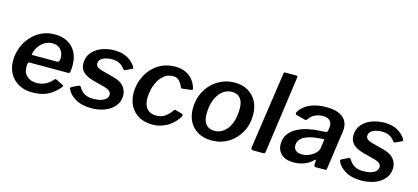

<svg xmlns="http://www.w3.org/2000/svg" viewBox="-61 -1218 3711 1705"><g transform="rotate(15 1795.0 -366.0)"><path d="M268 10Q197 10 144.5 -19Q92 -48 62.5 -99.5Q33 -151 33 -219Q33 -281 54.5 -338.5Q76 -396 116 -441.5Q156 -487 211 -513.5Q266 -540 333 -540Q400 -540 450 -513Q500 -486 527.5 -435.5Q555 -385 555 -312Q555 -299 554 -285Q553 -271 551 -256Q550 -248 545 -244Q540 -240 529 -240H178Q168 -240 165 -228.5Q162 -217 162 -196Q162 -141 196.5 -111Q231 -81 285 -81Q328 -81 364 -98.5Q400 -116 432 -153Q437 -158 442 -157.5Q447 -157 453 -154L510 -126Q527 -119 515 -104Q478 -61 440.5 -36Q403 -11 361 -0.5Q319 10 268 10ZM412 -311Q422 -311 429 -319Q436 -327 436 -352Q436 -396 409.5 -427Q383 -458 333 -458Q293 -458 260 -437.5Q227 -417 205.5 -383.5Q184 -350 179 -311Z M815 10Q723 10 665.5 -24Q608 -58 588 -105Q581 -119 593 -125L650 -153Q658 -157 664.5 -156Q671 -155 676 -146Q692 -116 723 -95.5Q754 -75 812 -75Q827 -75 849 -78Q871 -81 891.5 -89Q912 -97 926 -111.5Q940 -126 940 -149Q940 -167 924 -181Q908 -195 869 -205L770 -231Q704 -249 673 -279.5Q642 -310 642 -357Q642 -417 675.5 -457.5Q709 -498 763.5 -519Q818 -540 880 -540Q955 -540 1004.5 -511Q1054 -482 1078 -440Q1081 -435 1080.5 -430Q1080 -425 1073 -421L1017 -395Q1010 -392 1005.5 -394Q1001 -396 993 -405Q978 -428 949 -443Q920 -458 877 -458Q851 -458 824.5 -451Q798 -444 780 -428.5Q762 -413 762 -388Q762 -372 773 -360.5Q784 -349 817 -338L931 -308Q998 -291 1028 -254.5Q1058 -218 1058 -171Q1058 -125 1036.5 -91Q1015 -57 980 -34.5Q945 -12 901.5 -1Q858 10 815 10Z M1439 -540Q1500 -540 1541.5 -518.5Q1583 -497 1607.5 -463Q1632 -429 1641 -391Q1642 -384 1640 -381Q1638 -378 1629 -377L1544 -367Q1539 -366 1536 -371Q1533 -376 1531 -384Q1520 -405 1509 -420.5Q1498 -436 1482 -444.5Q1466 -453 1442 -453Q1398 -453 1366 -429.5Q1334 -406 1313 -369Q1292 -332 1281.5 -289.5Q1271 -247 1271 -208Q1271 -143 1301 -109.5Q1331 -76 1384 -76Q1432 -76 1465 -98.5Q1498 -121 1529 -166Q1533 -171 1543 -168L1604 -151Q1610 -150 1612 -144Q1614 -138 1611 -128Q1598 -106 1576.5 -81.5Q1555 -57 1525.5 -36.5Q1496 -16 1457.5 -3Q1419 10 1372 10Q1302 10 1250 -19Q1198 -48 1169.5 -100Q1141 -152 1141 -222Q1141 -283 1162 -340Q1183 -397 1222 -442.5Q1261 -488 1316 -514Q1371 -540 1439 -540Z M1917 10Q1846 10 1794 -19Q1742 -48 1713.5 -100Q1685 -152 1685 -221Q1685 -291 1709 -349.5Q1733 -408 1774.5 -450.5Q1816 -493 1870.5 -516.5Q1925 -540 1986 -540Q2057 -540 2109 -510Q2161 -480 2189 -427Q2217 -374 2217 -305Q2217 -214 2177 -142.5Q2137 -71 2069.5 -30.5Q2002 10 1917 10ZM1921 -79Q1968 -79 2006 -108.5Q2044 -138 2066 -193.5Q2088 -249 2088 -329Q2088 -389 2061.5 -421.5Q2035 -454 1984 -454Q1937 -454 1899 -424Q1861 -394 1838 -338Q1815 -282 1815 -202Q1815 -143 1842.5 -111Q1870 -79 1921 -79Z M2410 -18Q2408 -6 2403.5 -3Q2399 0 2386 0H2299Q2288 0 2283 -6Q2278 -12 2279 -22L2382 -729Q2383 -737 2385.5 -739.5Q2388 -742 2395 -742H2499Q2512 -742 2509 -725Z M2842 -53Q2807 -20 2763 -5Q2719 10 2670 10Q2599 10 2559.5 -26Q2520 -62 2520 -119Q2520 -174 2548 -212Q2576 -250 2621 -273.5Q2666 -297 2720 -308.5Q2774 -320 2825 -322L2875 -325Q2894 -326 2897 -344L2900 -367Q2901 -372 2901.5 -376.5Q2902 -381 2902 -385Q2902 -420 2880.5 -438Q2859 -456 2819 -456Q2783 -456 2749.5 -441Q2716 -426 2689 -388Q2686 -383 2682 -382Q2678 -381 2670 -383L2589 -404Q2583 -406 2580.5 -412Q2578 -418 2584 -432Q2619 -486 2681 -513Q2743 -540 2827 -540Q2897 -540 2941 -522Q2985 -504 3006 -472Q3027 -440 3027 -397Q3027 -390 3026.5 -383Q3026 -376 3025 -368L2975 -16Q2974 -5 2971 -2.5Q2968 0 2958 0H2873Q2864 0 2861 -6Q2858 -12 2858 -22L2860 -56Q2859 -73 2842 -53ZM2883 -246Q2884 -255 2882.5 -257.5Q2881 -260 2873 -259L2826 -255Q2802 -253 2771.5 -247Q2741 -241 2713 -228.5Q2685 -216 2667 -194Q2649 -172 2649 -139Q2649 -111 2669 -94.5Q2689 -78 2726 -78Q2755 -78 2781 -87.5Q2807 -97 2826 -111Q2846 -125 2858.5 -142Q2871 -159 2873 -175Z M3297 10Q3205 10 3147.5 -24Q3090 -58 3070 -105Q3063 -119 3075 -125L3132 -153Q3140 -157 3146.5 -156Q3153 -155 3158 -146Q3174 -116 3205 -95.5Q3236 -75 3294 -75Q3309 -75 3331 -78Q3353 -81 3373.5 -89Q3394 -97 3408 -111.5Q3422 -126 3422 -149Q3422 -167 3406 -181Q3390 -195 3351 -205L3252 -231Q3186 -249 3155 -279.5Q3124 -310 3124 -357Q3124 -417 3157.5 -457.5Q3191 -498 3245.5 -519Q3300 -540 3362 -540Q3437 -540 3486.5 -511Q3536 -482 3560 -440Q3563 -435 3562.5 -430Q3562 -425 3555 -421L3499 -395Q3492 -392 3487.5 -394Q3483 -396 3475 -405Q3460 -428 3431 -443Q3402 -458 3359 -458Q3333 -458 3306.5 -451Q3280 -444 3262 -428.5Q3244 -413 3244 -388Q3244 -372 3255 -360.5Q3266 -349 3299 -338L3413 -308Q3480 -291 3510 -254.5Q3540 -218 3540 -171Q3540 -125 3518.5 -91Q3497 -57 3462 -34.5Q3427 -12 3383.5 -1Q3340 10 3297 10Z"/></g></svg>

Font: Libre Franklin SemiBold
Style: Italic
Weight: 600
Italic angle: -8°
Designer: Pablo Impallari, Rodrigo Fuenzalida, Nhung Nguyen
Foundry: Impallari Type
Version: Version 3.000